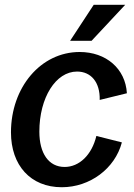

<svg xmlns="http://www.w3.org/2000/svg" viewBox="-20 -771 563 805"><path d="M239 14C357 14 462 -64 491 -174L384 -201C365 -121 312 -71 251 -71C184 -71 145 -128 145 -219C145 -362 214 -471 303 -471C361 -471 400 -427 398 -352L512 -380C506 -483 425 -553 314 -553C151 -553 26 -405 26 -216C26 -78 108 14 239 14ZM274 -600H364L505 -751H373Z"/></svg>

Font: Ronzino Medium
Style: Italic
Weight: 500
Italic angle: -7.99998°
Designer: Nunzio Mazzaferro
Foundry: Collletttivo
Version: Version 1.000;Glyphs 3.3 (3337)